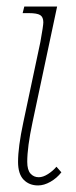

<svg xmlns="http://www.w3.org/2000/svg" viewBox="-20 -556 232 585"><path d="M35 -63Q35 -108 51 -183L103 -428Q112 -478 112 -488Q112 -504 102.5 -510Q93 -516 68 -516H49L54 -536H154L79 -183Q63 -108 63 -63Q63 -38 73 -27Q83 -16 98 -16Q111 -16 126 -25.5Q141 -35 152 -48L167 -31Q153 -13 133.5 -2Q114 9 96 9Q69 9 52 -8.5Q35 -26 35 -63Z"/></svg>

Font: Noto Serif CondThin
Style: Italic
Weight: 250
Width: 3
Italic angle: -12°
Designer: Monotype Design Team
Foundry: Monotype Imaging Inc.
Version: Version 1.001